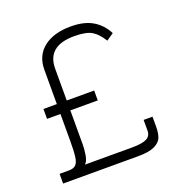

<svg xmlns="http://www.w3.org/2000/svg" viewBox="-121 -768 835 875"><g transform="rotate(-20 296.5 -330.5)"><path d="M525 -147V-98Q525 -67 517 -46.5Q509 -26 482 -13Q455 0 401 0H38V-47H83Q106 -47 117 -58Q128 -69 131.5 -95.5Q135 -122 135 -177V-302H70V-350H135V-516Q135 -585 183.5 -623Q232 -661 315 -661Q380 -661 421 -636.5Q462 -612 485 -567L450 -543Q428 -580 400.5 -597Q373 -614 315 -614Q183 -614 183 -504V-350H316V-302H183V-138Q183 -114 178.5 -86.5Q174 -59 161 -47H388Q439 -47 460.5 -58Q482 -69 482 -96V-147Z"/></g></svg>

Font: Josefin Sans Light
Style: Regular
Weight: 300
Designer: Santiago Orozco
Foundry: Typemade
Version: Version 2.000